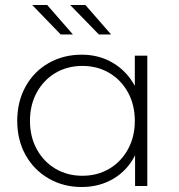

<svg xmlns="http://www.w3.org/2000/svg" viewBox="-20 -745 715 769"><path d="M570 -522H520V-401C498.7 -440.3 469.5 -471 432.5 -493C395.5 -515 353.7 -526 307 -526C258.3 -526 214.3 -514.8 175 -492.5C135.7 -470.2 104.8 -438.8 82.5 -398.5C60.2 -358.2 49 -312.3 49 -261C49 -209.7 60.2 -164 82.5 -124C104.8 -84 135.7 -52.7 175 -30C214.3 -7.3 258.3 4 307 4C354.3 4 396.7 -7 434 -29C471.3 -51 500.3 -82.3 521 -123V0H570ZM417.5 -69C385.8 -50.3 350 -41 310 -41C270 -41 234.2 -50.3 202.5 -69C170.8 -87.7 145.8 -113.7 127.5 -147C109.2 -180.3 100 -218.3 100 -261C100 -303.7 109.2 -341.7 127.5 -375C145.8 -408.3 170.8 -434.3 202.5 -453C234.2 -471.7 270 -481 310 -481C350 -481 385.8 -471.7 417.5 -453C449.2 -434.3 474.2 -408.3 492.5 -375C510.8 -341.7 520 -303.7 520 -261C520 -218.3 510.8 -180.3 492.5 -147C474.2 -113.7 449.2 -87.7 417.5 -69ZM109 -725 223 -607H272L169 -725ZM261 -725 376 -607H425L322 -725Z"/></svg>

Font: Montserrat Custom ExtraLight
Style: Regular
Weight: 300
Designer: Julieta Ulanovsky
Foundry: Julieta Ulanovsky
Version: Version 7.200